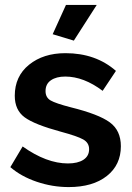

<svg xmlns="http://www.w3.org/2000/svg" viewBox="-20 -750 537 780"><path d="M373 -730 280 -585 194 -611 248 -730ZM259 10Q193 10 129.5 -11.5Q66 -33 22 -71L72 -155Q169 -86 256 -86Q296 -86 319 -101Q342 -116 342 -144Q342 -170 318 -183.5Q294 -197 227 -215Q120 -244 80 -273.5Q40 -303 40 -361Q40 -440 98 -487Q156 -534 246 -534Q369 -534 451 -462L397 -381Q320 -439 245 -439Q209 -439 187 -424Q165 -409 165 -380Q165 -354 185.5 -342Q206 -330 268 -314Q381 -286 426 -253Q471 -220 471 -156Q471 -80 414 -35Q357 10 259 10Z"/></svg>

Font: Raleway
Style: Bold
Weight: 700
Designer: Matt McInerney, Pablo Impallari, Rodrigo Fuenzalida
Foundry: Matt McInerney, Pablo Impallari, Rodrigo Fuenzalida
Version: Version 3.000